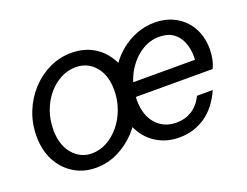

<svg xmlns="http://www.w3.org/2000/svg" viewBox="-88 -691 1121 873"><g transform="rotate(-20 473.0 -255.0)"><path d="M246 10Q187 10 140 -18.5Q93 -47 66 -98Q39 -149 39 -216Q39 -279 61 -334Q83 -389 122 -431Q161 -473 211 -496.5Q261 -520 317 -520Q378 -520 424.5 -492Q471 -464 498 -413.5Q525 -363 525 -296Q525 -233 502.5 -177.5Q480 -122 440.5 -80Q401 -38 351 -14Q301 10 246 10ZM250 -58Q288 -58 322.5 -76.5Q357 -95 384 -127.5Q411 -160 427 -203Q443 -246 443 -295Q443 -367 406.5 -409.5Q370 -452 313 -452Q275 -452 240.5 -434Q206 -416 179 -384Q152 -352 136.5 -309.5Q121 -267 121 -218Q121 -145 158 -101.5Q195 -58 250 -58ZM649 10Q589 10 542 -18Q495 -46 468.5 -96.5Q442 -147 442 -214Q442 -265 456.5 -311Q471 -357 496.5 -395Q522 -433 557 -461Q592 -489 633 -504.5Q674 -520 719 -520Q776 -520 820.5 -495Q865 -470 890 -425Q915 -380 915 -320Q915 -297 910.5 -274.5Q906 -252 896 -231H503L518 -298H861L827 -244Q836 -281 835.5 -317.5Q835 -354 822.5 -384.5Q810 -415 784 -433.5Q758 -452 715 -452Q685 -452 657 -440Q629 -428 605 -406.5Q581 -385 562.5 -355.5Q544 -326 534 -290.5Q524 -255 524 -216Q524 -142 561.5 -100Q599 -58 660 -58Q701 -58 734 -78.5Q767 -99 788 -141H864Q830 -65 774.5 -27.5Q719 10 649 10Z"/></g></svg>

Font: Instrument Sans
Style: Italic
Weight: 400
Italic angle: -13°
Designer: Rodrigo Fuenzalida
Foundry: fragTYPE
Version: Version 1.000;gftools[0.9.28]